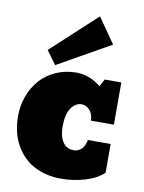

<svg xmlns="http://www.w3.org/2000/svg" viewBox="-92 -898 726 971"><g transform="rotate(10 271.0 -412.5)"><path d="M21 -266.6Q21 -319.8 38.8 -368.2Q56.6 -416.5 88.6 -453.1Q120.6 -489.7 168.9 -511.5Q217.3 -533.2 274.4 -533.2Q341.3 -533.2 400.4 -485.8L420.4 -523.4H505.9V-306.6H387.7Q387.7 -338.9 370.1 -359.4Q352.5 -379.9 327.6 -379.9Q296.9 -379.9 274.4 -348.1Q252 -316.4 252 -250.5Q252 -231 255.6 -213.4Q259.3 -195.8 267.6 -179.7Q275.9 -163.6 291.3 -153.8Q306.6 -144 327.6 -144Q343.3 -144 355.2 -150.9Q367.2 -157.7 373.3 -166Q379.4 -174.3 383.5 -185.3Q387.7 -196.3 388.4 -200.7Q389.2 -205.1 389.6 -207.5H506.8V-60.5Q473.1 -26.9 412.6 -9Q352.1 8.8 290.5 8.8Q213.4 8.8 153.1 -22.2Q92.8 -53.2 56.9 -116.5Q21 -179.7 21 -266.6ZM431.6 -704.6 161.1 -551.8 110.4 -620.6 341.8 -834Z"/></g></svg>

Font: Bevan
Style: Regular
Weight: 400
Foundry: vernon adams
Version: Version 1.000